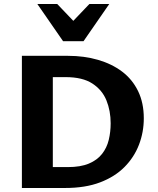

<svg xmlns="http://www.w3.org/2000/svg" viewBox="-20 -936 786 956"><path d="M89 0V-658H319Q399 -658 468 -638Q537 -618 588 -579.5Q639 -541 667.5 -482.5Q696 -424 696 -347Q696 -278 672 -215.5Q648 -153 600 -104.5Q552 -56 478.5 -28Q405 0 304 0ZM243 -104H317Q381 -104 422.5 -121.5Q464 -139 488 -169.5Q512 -200 521.5 -239.5Q531 -279 531 -322Q531 -384 510 -436Q489 -488 440 -520Q391 -552 307 -552H243ZM294 -731 321 -807 425 -916H524L396 -731ZM294 -731 166 -916H265L370 -806L396 -731Z"/></svg>

Font: Ysabeau Infant ExtraBold
Style: Regular
Weight: 800
Designer: Christian Thalmann (Catharsis Fonts)
Version: Version 2.001;gftools[0.9.30]; featfreeze: ss01,ss02,lnum